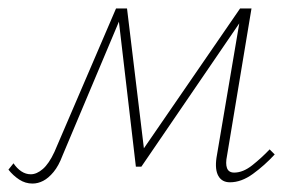

<svg xmlns="http://www.w3.org/2000/svg" viewBox="-34 -428 694 455"><path d="M511 4Q492 4 483.5 -11Q475 -26 479 -54L537 -396H549L301 -33H288L246 -392L253 -408H267L309 -60L297 -62L535 -408H562L504 -59Q500 -40 504 -29.5Q508 -19 521 -19Q542 -19 564 -36.5Q586 -54 605 -74L617 -62Q593 -36 565.5 -16Q538 4 511 4ZM43 7Q26 7 11.5 -2.5Q-3 -12 -14 -26L-2 -41Q6 -29 16.5 -22Q27 -15 39 -15Q53 -15 67.5 -27.5Q82 -40 95 -68L241 -408H261L114 -59Q105 -35 93 -20.5Q81 -6 68.5 0.5Q56 7 43 7Z"/></svg>

Font: Ysabeau Infant Thin
Style: Italic
Weight: 250
Italic angle: -12°
Designer: Christian Thalmann (Catharsis Fonts)
Version: Version 2.001;gftools[0.9.30]; featfreeze: ss01,ss02,lnum